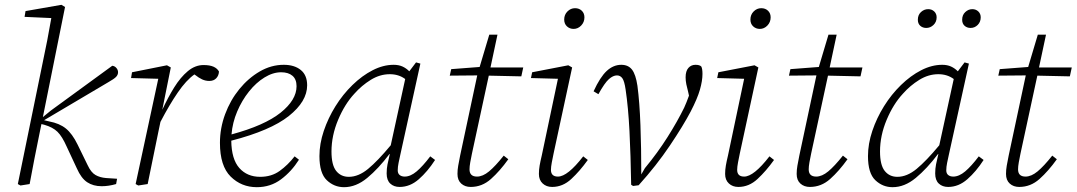

<svg xmlns="http://www.w3.org/2000/svg" viewBox="-20 -764 4469 797"><path d="M54 0 157 -503Q167 -550 176 -596Q185 -642 193 -689L82 -694L86 -718L235 -744L250 -735L158 -278L191 -305L446 -491Q456 -490 463 -482Q470 -474 470 -464Q470 -453 461.5 -444.5Q453 -436 430 -423L163 -265L184 -260Q227 -252 253.5 -230.5Q280 -209 302 -164L344 -78Q358 -48 376.5 -37.5Q395 -27 420 -25L466 -22L462 0Q431 9 402 9Q367 9 342 -7.5Q317 -24 299 -65L257 -155Q238 -198 218.5 -217Q199 -236 164 -246L152 -249L144 -210Q133 -158 123 -105.5Q113 -53 103 0L65 6Z M543 0 637 -437 524 -440 528 -464 673 -493 689 -484 654 -310V-309Q677 -359 703 -401Q729 -443 759.5 -468.5Q790 -494 825 -494Q851 -494 866.5 -487Q882 -480 889 -467Q888 -450 877.5 -439Q867 -428 849 -428Q833 -428 819 -434.5Q805 -441 790 -453L787 -455Q753 -431 718 -380Q683 -329 646 -258L637 -215Q626 -161 615 -107.5Q604 -54 593 0L554 6Z M1147 -464Q1113 -464 1078 -442.5Q1043 -421 1013.5 -384Q984 -347 964.5 -301Q945 -255 941 -206Q1078 -243 1144.5 -296Q1211 -349 1211 -406Q1211 -435 1194 -449.5Q1177 -464 1147 -464ZM1046 13Q982 13 937.5 -31Q893 -75 893 -171Q893 -232 914.5 -290Q936 -348 973.5 -394Q1011 -440 1058.5 -467.5Q1106 -495 1158 -495Q1202 -495 1228.5 -473.5Q1255 -452 1255 -410Q1255 -343 1179 -282.5Q1103 -222 940 -180Q941 -103 973.5 -66.5Q1006 -30 1060 -30Q1107 -30 1141 -54.5Q1175 -79 1203 -115L1221 -101Q1190 -52 1146.5 -19.5Q1103 13 1046 13Z M1356 -135Q1356 -79 1375.5 -54.5Q1395 -30 1428 -30Q1468 -30 1508 -63Q1548 -96 1602 -161L1662 -436Q1635 -456 1598 -456Q1557 -456 1519 -432.5Q1481 -409 1451 -375Q1411 -332 1383.5 -266.5Q1356 -201 1356 -135ZM1639 12Q1615 12 1600 -2Q1585 -16 1585 -44Q1585 -64 1588.5 -81.5Q1592 -99 1598 -124L1597 -125Q1551 -64 1504.5 -25.5Q1458 13 1408 13Q1367 13 1336.5 -16Q1306 -45 1306 -116Q1306 -167 1324 -220.5Q1342 -274 1372.5 -323Q1403 -372 1443 -411Q1483 -450 1527 -472.5Q1571 -495 1614 -495Q1635 -495 1650.5 -488Q1666 -481 1679 -468L1707 -505L1725 -500L1642 -123Q1638 -105 1634.5 -88Q1631 -71 1631 -57Q1631 -44 1639 -37.5Q1647 -31 1660 -31Q1684 -31 1709.5 -52.5Q1735 -74 1766 -115L1786 -100Q1755 -52 1718.5 -20Q1682 12 1639 12Z M1934 12Q1910 12 1894.5 -2Q1879 -16 1879 -42Q1879 -59 1882 -76Q1885 -93 1890 -118L1961 -451L1847 -450L1853 -477L1971 -486L2011 -620H2045L2016 -484H2152L2144 -447L2009 -450L1939 -126Q1935 -107 1932 -90Q1929 -73 1929 -61Q1929 -31 1960 -31Q1984 -31 2010 -52.5Q2036 -74 2071 -118L2090 -103Q2055 -54 2018 -21Q1981 12 1934 12Z M2217 -42Q2217 -59 2220 -76.5Q2223 -94 2229 -119L2296 -437L2184 -440L2189 -464L2339 -493L2355 -484L2278 -127Q2274 -108 2270.5 -89.5Q2267 -71 2267 -59Q2267 -31 2296 -31Q2336 -31 2401 -115L2420 -100Q2387 -54 2351.5 -21Q2316 12 2272 12Q2248 12 2232.5 -2.5Q2217 -17 2217 -42ZM2361 -644Q2345 -644 2333.5 -654.5Q2322 -665 2322 -683Q2322 -703 2335.5 -716.5Q2349 -730 2367 -730Q2384 -730 2395 -719.5Q2406 -709 2406 -692Q2406 -672 2392.5 -658Q2379 -644 2361 -644Z M2600 3Q2598 -121 2593 -219.5Q2588 -318 2577 -392Q2572 -427 2563.5 -439Q2555 -451 2541 -451Q2525 -451 2507.5 -435.5Q2490 -420 2464 -373L2444 -385Q2471 -444 2498.5 -469.5Q2526 -495 2559 -495Q2588 -495 2603.5 -475Q2619 -455 2626 -408Q2635 -340 2638.5 -244.5Q2642 -149 2642 -40L2657 -66Q2710 -130 2751 -195Q2792 -260 2820 -317Q2825 -328 2830 -340.5Q2835 -353 2840 -367L2836 -385Q2832 -399 2829 -414Q2826 -429 2826 -443Q2826 -469 2837.5 -482Q2849 -495 2867 -495Q2884 -495 2891 -488Q2896 -479 2896 -457Q2896 -429 2885.5 -392Q2875 -355 2847 -301Q2816 -242 2760.5 -159.5Q2705 -77 2631 5L2608 8Z M2990 -42Q2990 -59 2993 -76.5Q2996 -94 3002 -119L3069 -437L2957 -440L2962 -464L3112 -493L3128 -484L3051 -127Q3047 -108 3043.5 -89.5Q3040 -71 3040 -59Q3040 -31 3069 -31Q3109 -31 3174 -115L3193 -100Q3160 -54 3124.5 -21Q3089 12 3045 12Q3021 12 3005.5 -2.5Q2990 -17 2990 -42ZM3134 -644Q3118 -644 3106.5 -654.5Q3095 -665 3095 -683Q3095 -703 3108.5 -716.5Q3122 -730 3140 -730Q3157 -730 3168 -719.5Q3179 -709 3179 -692Q3179 -672 3165.5 -658Q3152 -644 3134 -644Z M3342 12Q3318 12 3302.5 -2Q3287 -16 3287 -42Q3287 -59 3290 -76Q3293 -93 3298 -118L3369 -451L3255 -450L3261 -477L3379 -486L3419 -620H3453L3424 -484H3560L3552 -447L3417 -450L3347 -126Q3343 -107 3340 -90Q3337 -73 3337 -61Q3337 -31 3368 -31Q3392 -31 3418 -52.5Q3444 -74 3479 -118L3498 -103Q3463 -54 3426 -21Q3389 12 3342 12Z M3633 -135Q3633 -79 3652.5 -54.5Q3672 -30 3705 -30Q3745 -30 3785 -63Q3825 -96 3879 -161L3939 -436Q3912 -456 3875 -456Q3834 -456 3796 -432.5Q3758 -409 3728 -375Q3688 -332 3660.5 -266.5Q3633 -201 3633 -135ZM3916 12Q3892 12 3877 -2Q3862 -16 3862 -44Q3862 -64 3865.5 -81.5Q3869 -99 3875 -124L3874 -125Q3828 -64 3781.5 -25.5Q3735 13 3685 13Q3644 13 3613.5 -16Q3583 -45 3583 -116Q3583 -167 3601 -220.5Q3619 -274 3649.5 -323Q3680 -372 3720 -411Q3760 -450 3804 -472.5Q3848 -495 3891 -495Q3912 -495 3927.5 -488Q3943 -481 3956 -468L3984 -505L4002 -500L3919 -123Q3915 -105 3911.5 -88Q3908 -71 3908 -57Q3908 -44 3916 -37.5Q3924 -31 3937 -31Q3961 -31 3986.5 -52.5Q4012 -74 4043 -115L4063 -100Q4032 -52 3995.5 -20Q3959 12 3916 12ZM3825 -648Q3810 -648 3800 -657Q3790 -666 3790 -682Q3790 -702 3803 -714Q3816 -726 3833 -726Q3848 -726 3858 -716.5Q3868 -707 3868 -692Q3868 -673 3855 -660.5Q3842 -648 3825 -648ZM4009 -648Q3994 -648 3984 -657Q3974 -666 3974 -682Q3974 -702 3987 -714Q4000 -726 4016 -726Q4031 -726 4041 -716.5Q4051 -707 4051 -692Q4051 -673 4038.5 -660.5Q4026 -648 4009 -648Z M4211 12Q4187 12 4171.5 -2Q4156 -16 4156 -42Q4156 -59 4159 -76Q4162 -93 4167 -118L4238 -451L4124 -450L4130 -477L4248 -486L4288 -620H4322L4293 -484H4429L4421 -447L4286 -450L4216 -126Q4212 -107 4209 -90Q4206 -73 4206 -61Q4206 -31 4237 -31Q4261 -31 4287 -52.5Q4313 -74 4348 -118L4367 -103Q4332 -54 4295 -21Q4258 12 4211 12Z"/></svg>

Font: Source Serif 4 SmText Light
Style: Italic
Weight: 300
Italic angle: -12°
Designer: Frank Grießhammer
Foundry: Adobe
Version: Version 4.005;hotconv 1.1.0;makeotfexe 2.6.0